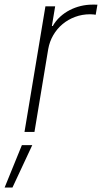

<svg xmlns="http://www.w3.org/2000/svg" viewBox="-62 -573 443 834"><path d="M44.4 0 135.3 -545.5H177.6L163.4 -460.2H167.3Q180 -482.6 199 -500Q218 -517.4 240.8 -529.1Q263.5 -540.8 288.7 -546.9Q313.9 -552.9 339.1 -552.9Q345.2 -552.9 350.5 -552.9Q355.8 -552.9 361.2 -552.6L353.7 -508.9Q349.4 -509.6 343.6 -510.3Q337.7 -511 329.2 -511Q294.7 -511 264.2 -499.6Q233.7 -488.3 209.7 -468.2Q185.7 -448.2 169.4 -420.3Q153.1 -392.4 147.4 -359.4L87.7 0ZM33 57.5H78.1L-7.8 241.5H-41.9Z"/></svg>

Font: Inter P Extra Light
Style: Italic
Weight: 200
Italic angle: 9.39999°
Designer: Rasmus Andersson
Foundry: rsms
Version: Version 3.018;git-588b23468